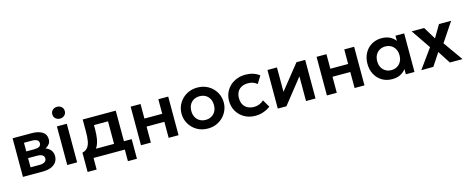

<svg xmlns="http://www.w3.org/2000/svg" viewBox="-41 -1494 5863 2402"><g transform="rotate(-15 2890.5 -293.5)"><path d="M74 0V-500H320.5Q407 -500 457.8 -467.8Q508.5 -435.5 508.5 -371Q508.5 -339 492.5 -315.2Q476.5 -291.5 449 -276.2Q421.5 -261 386.5 -254.5L384.5 -283Q453 -275 491.5 -239.8Q530 -204.5 530 -149.5Q530 -103 506.2 -69.5Q482.5 -36 437.5 -18Q392.5 0 329 0ZM197 -91H312Q356.5 -91 380.5 -106.2Q404.5 -121.5 404.5 -151Q404.5 -180 380.8 -195Q357 -210 312 -210H182.5V-297H300Q342 -297 365 -310.2Q388 -323.5 388 -352.5Q388 -382 364.8 -395.5Q341.5 -409 300 -409H197Z M648 0V-500H776V0ZM712 -584Q679 -584 655 -605Q631 -626 631 -660.5Q631 -695 655 -716Q679 -737 712 -737Q745 -737 769 -716Q793 -695 793 -660.5Q793 -626 769 -605Q745 -584 712 -584Z M1282 0V-396H1100V-340.5Q1100 -276.5 1091.2 -222Q1082.5 -167.5 1060.5 -125Q1038.5 -82.5 999.5 -53.8Q960.5 -25 900 -12.5L871.5 -100Q918 -111 941.8 -142.8Q965.5 -174.5 973.8 -224.5Q982 -274.5 982 -340.5V-500H1410V0ZM871.5 150V-100L945.5 -93.5L965.5 -104H1510.5V150H1393.5V0H988.5V150Z M1603 0V-500H1731V-311.5H1961.5V-500H2089.5V0H1961.5V-207.5H1731V0Z M2468.5 15Q2388.5 15 2326.8 -21.2Q2265 -57.5 2230 -117.8Q2195 -178 2195 -250Q2195 -303 2215 -351Q2235 -399 2271.8 -435.8Q2308.5 -472.5 2358.5 -493.8Q2408.5 -515 2468.5 -515Q2548 -515 2609.8 -479Q2671.5 -443 2706.8 -382.5Q2742 -322 2742 -250Q2742 -197 2721.8 -149.2Q2701.5 -101.5 2665 -64.5Q2628.5 -27.5 2578.5 -6.2Q2528.5 15 2468.5 15ZM2468.5 -97Q2510.5 -97 2543.8 -115.8Q2577 -134.5 2596 -168.8Q2615 -203 2615 -250Q2615 -297 2596 -331.5Q2577 -366 2544 -384.5Q2511 -403 2468.5 -403Q2426 -403 2392.8 -384.5Q2359.5 -366 2340.8 -331.5Q2322 -297 2322 -250Q2322 -203 2341 -168.8Q2360 -134.5 2393 -115.8Q2426 -97 2468.5 -97Z M3084.5 15Q3005 15 2943.2 -19.8Q2881.5 -54.5 2846 -114.2Q2810.5 -174 2810.5 -250Q2810.5 -307.5 2831.5 -355.8Q2852.5 -404 2890.5 -439.8Q2928.5 -475.5 2979.8 -495.2Q3031 -515 3091.5 -515Q3144 -515 3189 -501Q3234 -487 3271.5 -458L3212 -361.5Q3188.5 -382.5 3158.8 -392.8Q3129 -403 3096.5 -403Q3047.5 -403 3012.2 -385Q2977 -367 2958 -333Q2939 -299 2939 -250.5Q2939 -178.5 2981.2 -137.8Q3023.5 -97 3096.5 -97Q3133 -97 3165.5 -110.5Q3198 -124 3222 -147.5L3279 -50.5Q3238 -20 3187.5 -2.5Q3137 15 3084.5 15Z M3375 0V-500H3498V-184L3750.5 -500H3863.5V0H3740.5V-320L3486.5 0Z M4011 0V-500H4139V-311.5H4369.5V-500H4497.5V0H4369.5V-207.5H4139V0Z M4855 15Q4781.5 15 4724.8 -19Q4668 -53 4635.5 -113Q4603 -173 4603 -250Q4603 -308 4621.5 -356.5Q4640 -405 4673.8 -440.5Q4707.5 -476 4753.8 -495.5Q4800 -515 4855 -515Q4927.5 -515 4977 -484Q5026.5 -453 5051 -403.5L5033 -376V-500H5145.5V0H5033V-124L5051 -96.5Q5026.5 -47 4977 -16Q4927.5 15 4855 15ZM4874 -97Q4915.5 -97 4948 -115.8Q4980.5 -134.5 4999.5 -168.8Q5018.5 -203 5018.5 -250Q5018.5 -297 4999.5 -331.5Q4980.5 -366 4948 -384.5Q4915.5 -403 4874 -403Q4832.5 -403 4799.8 -384.5Q4767 -366 4748.2 -331.5Q4729.5 -297 4729.5 -250Q4729.5 -203 4748.2 -168.8Q4767 -134.5 4799.8 -115.8Q4832.5 -97 4874 -97Z M5233 1 5413.5 -249.5 5243 -500H5404.5L5502 -339.5L5596.5 -500H5754L5588.5 -252.5L5767.5 0H5603.5L5497.5 -164L5390 -1Z"/></g></svg>

Font: Geologica Medium
Style: Regular
Weight: 500
Designer: Sindre Bremnes, Frode Helland
Foundry: Monokrom Skriftforlag AS
Version: Version 1.010;gftools[0.9.28]